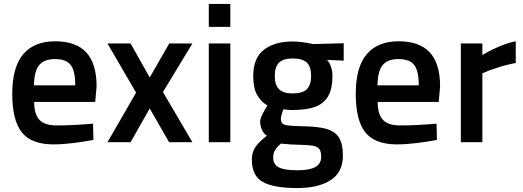

<svg xmlns="http://www.w3.org/2000/svg" viewBox="-20 -720 2648 972"><path d="M42 -245Q42 -380 97.5 -445.5Q153 -511 259 -511Q365 -511 417 -454.5Q469 -398 469 -282L462 -204H153Q153 -143 179 -114Q205 -85 266 -85Q350 -85 451 -94L453 -12Q410 -3 352.5 4Q295 11 250 11Q139 11 90.5 -50Q42 -111 42 -245ZM361 -288Q361 -362 337.5 -391.5Q314 -421 259 -421Q203 -421 178 -390Q153 -359 152 -288Z M669 -251 524 -500H641L738 -328L837 -500H954L805 -254L954 0H836L738 -171L641 0H524Z M1037 -700H1146V-584H1037ZM1037 -500H1146V0H1037Z M1255 88Q1255 51 1273 24.5Q1291 -2 1331 -33Q1315 -43 1306 -63Q1297 -83 1297 -106Q1297 -118 1308 -140.5Q1319 -163 1334 -186Q1301 -205 1281.5 -239.5Q1262 -274 1262 -336Q1262 -426 1316 -468Q1370 -510 1462 -510Q1485 -510 1514.5 -506Q1544 -502 1564 -497L1720 -501V-413L1636 -417Q1663 -384 1663 -336Q1663 -269 1640.5 -231.5Q1618 -194 1573.5 -178.5Q1529 -163 1459 -163Q1435 -163 1415 -167Q1410 -155 1406 -140.5Q1402 -126 1402 -120Q1402 -103 1409 -95.5Q1416 -88 1437.5 -85Q1459 -82 1509 -81Q1590 -80 1634 -67Q1678 -54 1697 -22Q1716 10 1716 68Q1716 152 1654 192Q1592 232 1485 232Q1365 232 1310 201Q1255 170 1255 88ZM1555 -336Q1555 -382 1533.5 -403Q1512 -424 1462 -424Q1414 -424 1392.5 -402.5Q1371 -381 1371 -336Q1371 -290 1392.5 -268.5Q1414 -247 1462 -247Q1512 -247 1533.5 -268.5Q1555 -290 1555 -336ZM1606 74Q1606 47 1596.5 34.5Q1587 22 1565.5 18Q1544 14 1500 13Q1460 13 1402 7Q1381 25 1372 40.5Q1363 56 1363 78Q1363 112 1391 127Q1419 142 1486 142Q1547 142 1576.5 125.5Q1606 109 1606 74Z M1781 -245Q1781 -380 1836.5 -445.5Q1892 -511 1998 -511Q2104 -511 2156 -454.5Q2208 -398 2208 -282L2201 -204H1892Q1892 -143 1918 -114Q1944 -85 2005 -85Q2089 -85 2190 -94L2192 -12Q2149 -3 2091.5 4Q2034 11 1989 11Q1878 11 1829.5 -50Q1781 -111 1781 -245ZM2100 -288Q2100 -362 2076.5 -391.5Q2053 -421 1998 -421Q1942 -421 1917 -390Q1892 -359 1891 -288Z M2313 -500H2422V-441Q2453 -461 2501 -482Q2549 -503 2591 -511V-401Q2546 -393 2499.5 -378Q2453 -363 2422 -349V0H2313Z"/></svg>

Font: Cairo SemiBold
Style: Regular
Weight: 600
Designer: Mohamed Gaber, Accademia di Belle Arti di Urbino and others
Foundry: Kief Type Foundry, Accademia di Belle Arti di Urbino and others
Version: Version 3.011